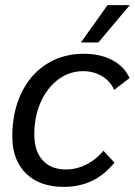

<svg xmlns="http://www.w3.org/2000/svg" viewBox="-20 -720 527 750"><path d="M28 -187Q28 -282 63 -355.5Q98 -429 161.5 -469.5Q225 -510 308 -510Q372 -510 419 -485Q466 -460 486 -415L426 -369Q411 -403 378.5 -422.5Q346 -442 305 -442Q251 -442 207.5 -409.5Q164 -377 139 -321Q114 -265 114 -195Q114 -130 146.5 -94Q179 -58 238 -58Q279 -58 317.5 -77.5Q356 -97 384 -131L427 -85Q352 10 229 10Q135 10 81.5 -42.5Q28 -95 28 -187ZM400 -700H487L364 -554H296Z"/></svg>

Font: Sarabun
Style: Italic
Weight: 400
Italic angle: -10°
Designer: Suppakit Chalermlarp | Katatrad Co.,Ltd.
Foundry: Cadson Demak Co.,Ltd.
Version: Version 1.000; ttfautohint (v1.6)